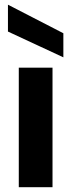

<svg xmlns="http://www.w3.org/2000/svg" viewBox="-20 -777 297 797"><path d="M58 0V-496H198V0ZM243 -539 13 -646V-757H14L243 -639Z"/></svg>

Font: DM Sans 28pt ExtraBold
Style: Regular
Weight: 800
Version: Version 4.004;gftools[0.9.30]